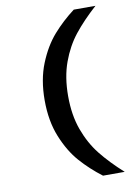

<svg xmlns="http://www.w3.org/2000/svg" viewBox="-105 -870 831 1140"><g transform="rotate(-10 310.0 -300.5)"><path d="M552.3 200H421.6Q349.4 145.5 292.5 80.9Q235.6 16.3 196.8 -79.5Q157.9 -175.4 157.9 -300.5Q157.9 -425.1 196.8 -521Q235.6 -616.8 292.7 -681.7Q349.8 -746.6 421.6 -801H552.3Q471.2 -727.8 417.7 -660.3Q364.2 -592.8 331.8 -504Q299.4 -415.2 299.4 -300.5Q299.4 -185.8 331.8 -97Q364.2 -8.2 417.7 59.3Q471.2 126.8 552.3 200Z"/></g></svg>

Font: Monaspace Radon Var
Style: Regular
Weight: 400
Designer: Riley Cran and the Lettermatic Team
Version: Version 1.000 (Monaspace Radon Var)